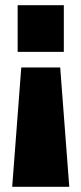

<svg xmlns="http://www.w3.org/2000/svg" viewBox="-20 -580 314 740"><path d="M226 -560V-380H48V-560ZM212 -320 247 140H27L62 -320Z"/></svg>

Font: Tektur Condensed ExtraBold
Style: Regular
Weight: 800
Width: 3
Designer: Adam Jagosz
Foundry: Adam Jagosz
Version: Version 1.005;gftools[0.9.30]